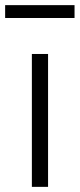

<svg xmlns="http://www.w3.org/2000/svg" viewBox="-33 -727 310 747"><path d="M257 -707H-13V-657H257ZM154 -517H91V0H154Z"/></svg>

Font: United Sans ExtraLight
Style: Regular
Weight: 200
Designer: Pablo Impallari, Rodrigo Fuenzalida (Modified by Dan O. Williams)
Version: Version 1.000;PS 001.000;hotconv 1.0.88;makeotf.lib2.5.64775